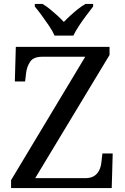

<svg xmlns="http://www.w3.org/2000/svg" viewBox="-20 -951 632 971"><path d="M36 0V-40L411 -664H194Q150 -664 133 -639.5Q116 -615 112 -582L107 -539H55L60 -714H534V-673L158 -50H410Q440 -50 457 -61.5Q474 -73 482.5 -91.5Q491 -110 493 -132L498 -175H550L545 0ZM256 -771Q246 -794 228 -820.5Q210 -847 191 -873Q172 -899 156 -918V-931H195Q214 -920 233 -904.5Q252 -889 270 -872.5Q288 -856 303 -840Q318 -856 336 -872.5Q354 -889 373.5 -904.5Q393 -920 412 -931H451V-918Q436 -899 416.5 -873Q397 -847 379.5 -820.5Q362 -794 351 -771Z"/></svg>

Font: Noto Serif Ethiopic
Style: Regular
Weight: 400
Designer: Monotype Design Team
Foundry: Monotype Imaging Inc.
Version: Version 2.102